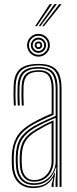

<svg xmlns="http://www.w3.org/2000/svg" viewBox="-20 -921 381 946"><path d="M273.5 0V-484.8Q273.5 -543.2 250.6 -570.9Q227.8 -598.5 170.5 -598.5Q115.8 -598.5 87.5 -576.2Q59.2 -554 57 -497Q56 -474.2 56.2 -450Q56.5 -425.8 57.8 -401.2H48.2Q46.8 -427 46.5 -451Q46.2 -475 47.2 -497.2Q49.5 -557 79.2 -581.6Q109 -606.2 170.5 -606.2Q212.8 -606.2 237.4 -593.1Q262 -580 272.6 -553Q283.2 -526 283.2 -484.8V0ZM146.5 -18Q181.2 -18 205.1 -33.9Q229 -49.8 241.6 -74.4Q254.2 -99 254.2 -124.5V-340.5Q224.2 -328.2 197.1 -315.1Q170 -302 150.8 -290.8Q108.2 -265.5 88.8 -234.4Q69.2 -203.2 67.5 -151.8Q67 -136.5 67.2 -125.9Q67.5 -115.2 68.5 -100.5Q71.5 -60.8 92 -39.4Q112.5 -18 146.5 -18ZM147.2 -25.8Q116.5 -25.8 98.8 -45.8Q81 -65.8 78.2 -101.8Q77 -117 77 -127.2Q77 -137.5 77.2 -151Q78.8 -200.8 97.1 -230Q115.5 -259.2 155.5 -283Q176.2 -295.2 198.6 -306.9Q221 -318.5 244 -328V-124.2Q244 -100.8 233.1 -78Q222.2 -55.2 200.8 -40.5Q179.2 -25.8 147.2 -25.8ZM147.5 -33.8Q174.2 -33.8 193.6 -46.6Q213 -59.5 223.6 -80.1Q234.2 -100.8 234.2 -124V-315Q214.5 -306 196.9 -296.2Q179.2 -286.5 160 -275.2Q121.2 -252 104.8 -224.2Q88.2 -196.5 87 -150.5Q86.8 -138.8 86.8 -128Q86.8 -117.2 88 -102Q90.2 -69.8 105.8 -51.8Q121.2 -33.8 147.5 -33.8ZM144.2 5.5Q98 5.5 70.5 -21.5Q43 -48.5 39 -99.2Q38 -113.8 37.9 -125.9Q37.8 -138 38.2 -153.2Q39.8 -205.2 60.9 -243.6Q82 -282 137 -314Q150.5 -321.8 165.5 -329.6Q180.5 -337.5 197.6 -345.5Q214.8 -353.5 234.5 -361.8V-484.8Q234.5 -526.2 220.1 -546.8Q205.8 -567.2 170.5 -567.2Q133 -567.2 115.2 -550Q97.5 -532.8 96 -494.8Q95.2 -475.2 95.5 -451.1Q95.8 -427 97 -401.2H87.2Q85.8 -428 85.6 -452.2Q85.5 -476.5 86.2 -495Q88 -537.8 108.1 -556.4Q128.2 -575 170.5 -575Q211.5 -575 227.9 -552.4Q244.2 -529.8 244.2 -484.8V-355.2Q214.8 -343 187.4 -330Q160 -317 141.5 -306.2Q94 -278.8 71.8 -243.4Q49.5 -208 48 -153Q47.8 -138 47.8 -126.2Q47.8 -114.5 48.8 -99.8Q52.5 -53 77.5 -27.8Q102.5 -2.5 145 -2.5Q187.5 -2.5 211.5 -21Q235.5 -39.5 249.2 -69.2H251.8L244.2 -20.8V0H234.5V-13L243 -44.8H240.8Q223.8 -18 200.4 -6.2Q177 5.5 144.2 5.5ZM253.8 0V-33L257.5 -95.8H255.2Q244.5 -58 217.5 -34Q190.5 -10 145.8 -10Q107 -10 84.4 -33.9Q61.8 -57.8 58.8 -100.2Q57.8 -115.5 57.6 -126.6Q57.5 -137.8 57.8 -152.2Q59.2 -205.8 79.8 -238.9Q100.2 -272 146.5 -298.8Q159.5 -306.2 176.2 -314.6Q193 -323 212.8 -332Q232.5 -341 254.2 -350V-484.8Q254.2 -534 235.8 -558.4Q217.2 -582.8 170.5 -582.8Q122.8 -582.8 100.6 -562.4Q78.5 -542 76.5 -495.2Q75.8 -478 75.9 -453.1Q76 -428.2 77.5 -401.2H67.8Q66.2 -427.5 66.1 -452.4Q66 -477.2 66.8 -495.5Q68.8 -546.2 93 -568.5Q117.2 -590.8 170.5 -590.8Q222 -590.8 242.9 -564.9Q263.8 -539 263.8 -484.8V0ZM169.5 -642Q154 -642 141.2 -649.5Q128.5 -657 121 -669.9Q113.5 -682.8 113.5 -698Q113.5 -713.5 121 -726.2Q128.5 -739 141.2 -746.5Q154 -754 169.5 -754Q185 -754 197.6 -746.5Q210.2 -739 217.9 -726.2Q225.5 -713.5 225.5 -698Q225.5 -682.8 217.9 -669.9Q210.2 -657 197.6 -649.5Q185 -642 169.5 -642ZM169.5 -651.2Q189 -651.2 202.6 -664.9Q216.2 -678.5 216.2 -698Q216.2 -717.5 202.6 -731.1Q189 -744.8 169.5 -744.8Q150 -744.8 136.4 -731.1Q122.8 -717.5 122.8 -698Q122.8 -678.5 136.4 -664.9Q150 -651.2 169.5 -651.2ZM169.5 -660.5Q154 -660.5 143 -671.5Q132 -682.5 132 -698Q132 -713.5 143 -724.5Q154 -735.5 169.5 -735.5Q185 -735.5 196 -724.5Q207 -713.5 207 -698Q207 -682.5 196 -671.5Q185 -660.5 169.5 -660.5ZM169.5 -670Q181 -670 189.2 -678.2Q197.5 -686.5 197.5 -698Q197.5 -709.8 189.2 -717.9Q181 -726 169.5 -726Q158 -726 149.6 -717.9Q141.2 -709.8 141.2 -698Q141.2 -686.5 149.6 -678.2Q158 -670 169.5 -670ZM169.5 -679.2Q161.8 -679.2 156.2 -684.8Q150.8 -690.2 150.8 -698Q150.8 -706 156.2 -711.4Q161.8 -716.8 169.5 -716.8Q177.5 -716.8 182.9 -711.4Q188.2 -706 188.2 -698Q188.2 -690.2 182.9 -684.8Q177.5 -679.2 169.5 -679.2ZM169.5 -688.5Q179 -688.5 179 -698Q179 -707.5 169.5 -707.5Q160 -707.5 160 -698Q160 -688.5 169.5 -688.5ZM153 -791.8 224.5 -900.8H236.5L161.8 -791.8ZM187.8 -791.8 271.8 -900.8H283.5L196.5 -791.8ZM170.5 -791.8 248.2 -900.8H260L179 -791.8Z"/></svg>

Font: Big Shoulders Inline Text Thin ExtraLight
Style: Regular
Weight: 250
Version: Version 2.002